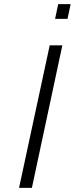

<svg xmlns="http://www.w3.org/2000/svg" viewBox="-20 -907 361 927"><path d="M72 0 220 -688H281L134 0ZM246 -816 261 -887H321L306 -816Z"/></svg>

Font: Saira Expanded Light
Style: Italic
Weight: 300
Width: 7
Italic angle: -12°
Designer: Hector Gatti with collaboration of the Omnibus-Type team
Foundry: Omnibus-Type
Version: Version 1.101